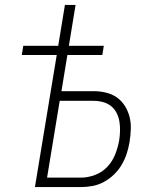

<svg xmlns="http://www.w3.org/2000/svg" viewBox="-20 -755 640 775"><path d="M121 0 209 -533H68L74 -570H215L242 -735H285L258 -570H399L393 -533H252L228 -387H358Q384 -387 408.5 -381Q433 -375 452 -361.5Q471 -348 484 -327.5Q497 -307 503 -283Q509 -259 508 -233Q507 -207 503 -182Q499 -158 491.5 -135Q484 -112 471.5 -90.5Q459 -69 440.5 -51Q422 -33 400 -21Q378 -9 354.5 -4.5Q331 0 308 0ZM170 -38H307Q335 -38 364 -49Q393 -60 413.5 -82Q434 -104 445 -132Q456 -160 461 -188Q464 -207 464.5 -226.5Q465 -246 462 -264.5Q459 -283 450.5 -299.5Q442 -316 428 -327Q414 -338 395.5 -343Q377 -348 357 -348H221Z"/></svg>

Font: Iosevka Extralight Extended
Style: Italic
Weight: 200
Width: 7
Italic angle: -9°
Monospace: yes
Designer: Belleve Invis
Foundry: Belleve Invis
Version: Version 32.5.0; ttfautohint (v1.8.4)